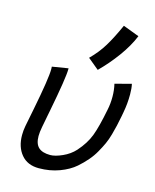

<svg xmlns="http://www.w3.org/2000/svg" viewBox="-116 -851 750 932"><g transform="rotate(15 259.0 -385.5)"><path d="M266.6 -579.1Q306.2 -618.2 333.3 -662.8Q360.4 -707.5 389.6 -772.9L470.7 -742.2Q449.2 -689.5 409.2 -634.5Q369.1 -579.6 322.3 -533.2ZM53.7 -178.7Q56.6 -193.4 62.5 -223.4Q68.4 -253.4 71.3 -268.1Q103.5 -431.2 103.5 -478.5Q103.5 -487.3 103 -490.7L183.6 -503.9V-499Q183.6 -456.1 149.4 -279.8Q147 -267.6 144.3 -253.7Q141.6 -239.7 138.4 -222.7Q135.3 -205.6 133.3 -196.3Q127.9 -168 127.9 -148.9Q127.9 -109.9 147.2 -92Q166.5 -74.2 206.1 -74.2Q230.5 -74.2 266.6 -90.3Q302.7 -106.4 327.1 -133.3Q366.2 -177.2 383.5 -222.7Q400.9 -268.1 418.9 -360.4Q425.3 -390.6 425.3 -425.3Q425.3 -459 418 -489.3L500 -510.7Q504.9 -489.7 504.9 -458.5Q504.9 -411.6 496.6 -368.2Q496.1 -367.2 496.1 -365.2Q496.1 -363.3 495.6 -362.3Q495.1 -359.4 493.9 -353.3Q492.7 -347.2 492.2 -344.2Q486.3 -314.9 482.2 -296.1Q478 -277.3 470.2 -249.3Q462.4 -221.2 452.4 -199.5Q442.4 -177.7 428.2 -152.6Q414.1 -127.4 394.3 -104.5Q374.5 -81.5 350.1 -60.1Q319.3 -33.2 272 -15.6Q224.6 2 168.9 2Q111.8 2 80.6 -35.6Q49.3 -73.2 49.3 -132.8Q49.3 -155.3 53.7 -178.7Z"/></g></svg>

Font: Fantasque Sans Mono
Style: Italic
Weight: 400
Italic angle: -11°
Monospace: yes
Designer: Jany Belluz
Version: Version 1.8.0 ; ttfautohint (v1.8.2)